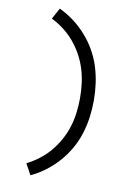

<svg xmlns="http://www.w3.org/2000/svg" viewBox="-106 -909 811 1137"><g transform="rotate(10 300.0 -340.0)"><path d="M159 161 123 95Q163 75 198 48Q233 21 261 -12.5Q289 -46 310.5 -85Q332 -124 345 -166Q358 -208 363.5 -252Q369 -296 369 -340Q369 -384 363.5 -428Q358 -472 345 -514Q332 -556 310.5 -595Q289 -634 261 -667.5Q233 -701 198 -728Q163 -755 123 -775L159 -841Q206 -819 247 -788Q288 -757 322 -718.5Q356 -680 381.5 -635.5Q407 -591 422.5 -542Q438 -493 445 -442Q452 -391 452 -340Q452 -289 445 -238Q438 -187 422.5 -138Q407 -89 381.5 -44.5Q356 0 322 38.5Q288 77 247 108Q206 139 159 161Z"/></g></svg>

Font: Iosevka Aile
Style: Regular
Weight: 400
Designer: Belleve Invis
Foundry: Belleve Invis
Version: Version 28.0.1; ttfautohint (v1.8.4)